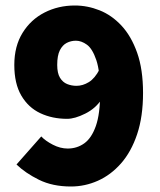

<svg xmlns="http://www.w3.org/2000/svg" viewBox="-20 -666 580 698"><path d="M238 12Q171 12 121.5 -12.5Q72 -37 40 -68L130 -170Q145 -154 172 -140Q199 -126 226 -126Q260 -126 286.5 -145Q313 -164 328.5 -208Q344 -252 344 -328Q344 -407 330 -448Q316 -489 296 -503.5Q276 -518 256 -518Q238 -518 222.5 -510Q207 -502 197.5 -483Q188 -464 188 -430Q188 -400 198 -383.5Q208 -367 224 -360.5Q240 -354 258 -354Q281 -354 303 -367.5Q325 -381 342 -414L350 -306Q328 -272 290 -253Q252 -234 224 -234Q170 -234 126.5 -254.5Q83 -275 57.5 -318.5Q32 -362 32 -430Q32 -498 62 -546.5Q92 -595 142 -620.5Q192 -646 252 -646Q298 -646 342 -628.5Q386 -611 421.5 -573Q457 -535 478.5 -474.5Q500 -414 500 -328Q500 -242 478.5 -178Q457 -114 420 -72Q383 -30 336 -9Q289 12 238 12Z"/></svg>

Font: Source Sans 3 ExtraLight Black
Style: Regular
Weight: 900
Version: Version 3.052;hotconv 1.1.0;makeotfexe 2.6.0